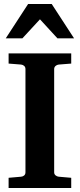

<svg xmlns="http://www.w3.org/2000/svg" viewBox="-20 -937 398 957"><path d="M335 0H22.9V-50.8L85 -56.2Q94.7 -57.1 100.8 -62.7Q106.9 -68.4 106.9 -78.1V-592.8Q106.9 -602.5 100.6 -608.4Q94.2 -614.3 85 -615.2L22.9 -620.1V-670.9H335V-620.1L272.9 -615.2Q263.7 -614.3 256.8 -608.2Q250 -602.1 250 -592.8V-78.1Q250 -68.8 256.8 -63Q263.7 -57.1 272.9 -56.2L335 -50.8ZM349.1 -746.1H266.1L179.2 -840.8L91.8 -746.1H8.8L120.1 -917H237.8Z"/></svg>

Font: Veleka
Style: Bold
Weight: 700
Designer: Stefan Peev, Context Ltd, 2016; SIL International, 1997-2014.
Foundry: Stefan Peev, Context Ltd, 2016
Version: Version 1.000